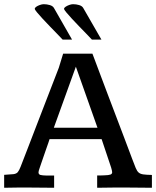

<svg xmlns="http://www.w3.org/2000/svg" viewBox="-23 -886 737 906"><path d="M-3.4 0V-61Q26.4 -62.5 40.3 -64.2Q54.2 -65.9 60.8 -73.7Q67.4 -81.5 74.2 -99.1Q76.2 -104 86.4 -130.6Q96.7 -157.2 112.3 -197.5Q127.9 -237.8 146 -285.2Q164.1 -332.5 182.4 -379.6Q200.7 -426.8 216.3 -467.3Q231.9 -507.8 242.2 -534.4Q252.4 -561 254.4 -565.9L274.9 -632.8H413.1Q413.1 -632.8 422.9 -606.9Q432.6 -581.1 448.7 -538.1Q464.8 -495.1 484.4 -443.4Q503.9 -391.6 523.9 -339.4Q543.9 -287.1 560.8 -242.2Q577.6 -197.3 588.6 -168.5Q599.6 -139.6 601.1 -135.3Q610.8 -108.9 617.2 -93.8Q623.5 -78.6 631.3 -71.8Q639.2 -64.9 653.6 -63Q668 -61 693.8 -60.5V0Q666 0 639.2 -0.5Q612.3 -1 581.1 -1Q546.4 -1 513.2 -1Q480 -1 435.5 0V-58.1Q444.3 -58.1 453.4 -58.1Q462.4 -58.1 468.3 -58.6Q490.2 -59.1 498.3 -62.3Q506.3 -65.4 506.3 -73.2Q506.3 -76.7 504.9 -82.3Q503.4 -87.9 501.5 -95.2L456.5 -229.5H210.9Q210.4 -227.5 205.6 -213.4Q200.7 -199.2 193.8 -179.7Q187 -160.2 180.2 -140.4Q173.3 -120.6 168.7 -106.9Q164.1 -93.3 163.6 -91.8Q158.7 -78.1 158.7 -72.8Q158.7 -63 167.7 -60.5Q176.8 -58.1 197.3 -57.6Q203.1 -57.6 213.9 -57.6Q224.6 -57.6 232.4 -57.6V0Q204.6 0 176 -0.5Q147.5 -1 117.7 -1Q86.4 -1 60.3 -1Q34.2 -1 -3.4 0ZM231 -283.2H437L335 -571.3ZM316.9 -699.2H272.5Q262.2 -710.4 245.8 -727.1Q229.5 -743.7 211.7 -762.2Q193.8 -780.8 177.7 -798.1Q161.6 -815.4 151.4 -827.9Q141.1 -840.3 141.1 -844.7Q141.1 -849.1 147.9 -854Q154.8 -858.9 165 -862.5Q175.3 -866.2 183.6 -866.2Q197.8 -866.2 211.9 -862.1Q226.1 -857.9 231.4 -848.6ZM455.6 -699.2H410.6Q400.4 -710.4 384 -727.1Q367.7 -743.7 349.9 -762.2Q332 -780.8 315.9 -798.1Q299.8 -815.4 289.6 -827.9Q279.3 -840.3 279.3 -844.7Q279.3 -849.1 286.4 -854Q293.5 -858.9 303.5 -862.5Q313.5 -866.2 321.8 -866.2Q336.4 -866.2 350.3 -862.1Q364.3 -857.9 369.6 -848.6Z"/></svg>

Font: Kameron Medium
Style: Regular
Weight: 500
Designer: Vernon Adams
Foundry: Vernon Adams
Version: Version 1.100